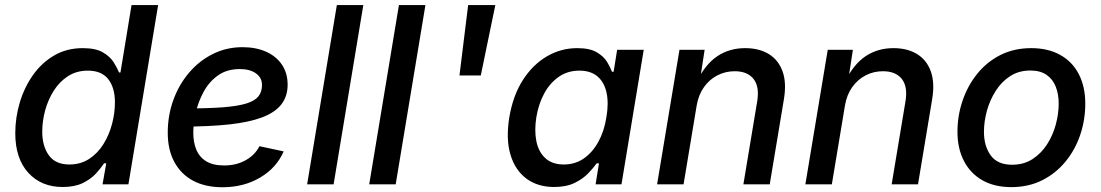

<svg xmlns="http://www.w3.org/2000/svg" viewBox="-20 -748 4467 779"><path d="M234.4 10.7Q147.5 10.7 94.7 -47.1Q42 -105 42 -207.5Q42 -271.5 60.5 -333Q79.1 -394.5 114.3 -444.1Q149.4 -493.7 200.2 -523.2Q251 -552.7 315.9 -552.7Q368.2 -552.7 397.7 -535.4Q427.2 -518.1 441.7 -494.6Q456.1 -471.2 462.9 -454.1H468.8L513.7 -727.5H621.6L501 0H396L411.1 -85.4H402.3Q389.6 -65.9 368.9 -43.5Q348.1 -21 315.4 -5.1Q282.7 10.7 234.4 10.7ZM261.2 -80.6Q307.1 -80.6 341.8 -103.3Q376.5 -126 399.7 -163.3Q422.9 -200.7 434.6 -245.1Q446.3 -289.6 446.3 -333Q446.3 -392.1 419.2 -426.8Q392.1 -461.4 336.4 -461.4Q291 -461.4 256.3 -439.2Q221.7 -417 198.5 -380.6Q175.3 -344.2 163.3 -300.5Q151.4 -256.8 151.4 -213.9Q151.4 -155.3 178.2 -117.9Q205.1 -80.6 261.2 -80.6Z M882.8 11.7Q813.5 11.7 763.9 -14.6Q714.4 -41 687.5 -90.6Q660.6 -140.1 660.6 -209.5Q660.6 -280.3 683.6 -343Q706.5 -405.8 747.8 -453.9Q789.1 -502 844.2 -529.3Q899.4 -556.6 963.9 -556.6Q1018.6 -556.6 1059.8 -538.1Q1101.1 -519.5 1124 -485.4Q1147 -451.2 1147 -404.3Q1147 -356.9 1121.3 -324.2Q1095.7 -291.5 1043.2 -271.7Q990.7 -252 910.4 -243.2Q830.1 -234.4 721.2 -234.4L734.4 -308.1Q824.7 -308.1 884.8 -312.7Q944.8 -317.4 979.5 -328.1Q1014.2 -338.9 1028.6 -357.2Q1043 -375.5 1043 -403.3Q1043 -432.6 1018.6 -450.2Q994.1 -467.8 953.1 -467.8Q900.4 -467.8 864.3 -441.9Q828.1 -416 806.2 -375.5Q784.2 -335 774.2 -290.5Q764.2 -246.1 764.2 -209Q764.2 -171.9 776.1 -141.8Q788.1 -111.8 815.7 -94.2Q843.3 -76.7 889.6 -76.7Q938.5 -76.7 976.3 -97.7Q1014.2 -118.7 1032.7 -154.8L1130.9 -133.8Q1102.1 -66.9 1035.4 -27.6Q968.8 11.7 882.8 11.7Z M1454.1 -727.5 1333.5 0H1226.1L1346.7 -727.5Z M1706.1 -727.5 1585.4 0H1478L1598.6 -727.5Z M1844.2 -441.9 1879.4 -727.5H1989.7L1930.7 -441.9Z M2228 10.7Q2161.6 10.7 2115.7 -23.4Q2069.8 -57.6 2051 -120.8Q2032.2 -184.1 2046.4 -272Q2061.5 -361.3 2101.8 -423.8Q2142.1 -486.3 2199.2 -519.5Q2256.3 -552.7 2321.8 -552.7Q2372.6 -552.7 2400.9 -536.1Q2429.2 -519.5 2442.9 -497.1Q2456.5 -474.6 2462.9 -457H2469.7L2483.9 -545.9H2591.8L2501.5 0H2396.5L2410.2 -85.4H2400.9Q2388.2 -67.4 2366.5 -44.7Q2344.7 -22 2311 -5.6Q2277.3 10.7 2228 10.7ZM2267.6 -80.6Q2313.5 -80.6 2348.9 -105.2Q2384.3 -129.9 2408 -173.1Q2431.6 -216.3 2440.4 -272.9Q2450.2 -329.6 2440.9 -372.1Q2431.6 -414.6 2404.1 -438Q2376.5 -461.4 2330.6 -461.4Q2283.2 -461.4 2247.1 -436.3Q2210.9 -411.1 2188 -368.7Q2165 -326.2 2156.2 -272.9Q2147.5 -218.8 2156.2 -175Q2165 -131.3 2192.9 -106Q2220.7 -80.6 2267.6 -80.6Z M2806.6 -319.8 2753.4 0H2646L2736.8 -545.9H2838.9L2818.4 -412.1L2806.6 -416Q2841.8 -487.8 2890.9 -520.3Q2939.9 -552.7 3002.9 -552.7Q3060.1 -552.7 3099.4 -528.6Q3138.7 -504.4 3155.3 -457.8Q3171.9 -411.1 3160.2 -343.3L3103 0H2996.1L3052.2 -336.9Q3062 -397 3037.1 -428Q3012.2 -459 2960.9 -459Q2923.3 -459 2890.9 -442.4Q2858.4 -425.8 2836.2 -394.5Q2814 -363.3 2806.6 -319.8Z M3408.2 -319.8 3355 0H3247.6L3338.4 -545.9H3440.4L3419.9 -412.1L3408.2 -416Q3443.4 -487.8 3492.4 -520.3Q3541.5 -552.7 3604.5 -552.7Q3661.6 -552.7 3700.9 -528.6Q3740.2 -504.4 3756.8 -457.8Q3773.4 -411.1 3761.7 -343.3L3704.6 0H3597.7L3653.8 -336.9Q3663.6 -397 3638.7 -428Q3613.8 -459 3562.5 -459Q3524.9 -459 3492.4 -442.4Q3460 -425.8 3437.7 -394.5Q3415.5 -363.3 3408.2 -319.8Z M4083.5 11.2Q4014.6 11.2 3965.8 -16.6Q3917 -44.4 3890.9 -95Q3864.7 -145.5 3864.7 -213.4Q3864.7 -278.3 3885.3 -339.1Q3905.8 -399.9 3944.6 -448.2Q3983.4 -496.6 4038.8 -524.7Q4094.2 -552.7 4164.1 -552.7Q4232.4 -552.7 4281.7 -525.1Q4331.1 -497.6 4357.2 -446.8Q4383.3 -396 4383.3 -327.6Q4383.3 -261.7 4362.8 -200.9Q4342.3 -140.1 4303 -92.3Q4263.7 -44.4 4208.3 -16.6Q4152.8 11.2 4083.5 11.2ZM4086.4 -79.6Q4133.8 -79.6 4169.2 -102.5Q4204.6 -125.5 4228.3 -162.4Q4252 -199.2 4263.7 -242.9Q4275.4 -286.6 4275.4 -327.6Q4275.4 -366.2 4263.4 -396.5Q4251.5 -426.8 4226.1 -444.3Q4200.7 -461.9 4160.6 -461.9Q4113.8 -461.9 4078.6 -439.2Q4043.5 -416.5 4019.8 -379.2Q3996.1 -341.8 3984.1 -298.3Q3972.2 -254.9 3972.2 -212.9Q3972.2 -155.8 3999.5 -117.7Q4026.9 -79.6 4086.4 -79.6Z"/></svg>

Font: Inter Medium
Style: Italic
Weight: 500
Italic angle: -9.3988°
Designer: Rasmus Andersson
Foundry: rsms
Version: Version 4.001;git-66647c0bb